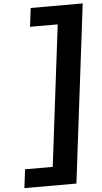

<svg xmlns="http://www.w3.org/2000/svg" viewBox="-70 -901 637 1202"><g transform="rotate(-5 249.0 -300.0)"><path d="M47.5 143 33.1 260H360L497.5 -860H170.6L156.3 -743H330.2L221.4 143Z"/></g></svg>

Font: Hussar
Style: BdSuprExtOblOne
Weight: 700
Foundry: Cannot Into Space Fonts
Version: Version 2.00